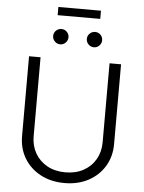

<svg xmlns="http://www.w3.org/2000/svg" viewBox="-66 -1088 862 1151"><g transform="rotate(5 365.0 -513.0)"><path d="M365.7 11.2Q283.7 11.2 220.9 -22.5Q158.2 -56.2 123.3 -114.5Q88.4 -172.9 88.4 -247.1V-727.5H157.7V-252Q157.7 -194.8 183.6 -149.9Q209.5 -105 256.1 -79.1Q302.7 -53.2 365.7 -53.2Q428.2 -53.2 474.9 -79.1Q521.5 -105 547.1 -149.9Q572.8 -194.8 572.8 -252V-727.5H642.1V-247.1Q642.1 -172.9 607.2 -114.5Q572.3 -56.2 510 -22.5Q447.8 11.2 365.7 11.2ZM470.7 -814.9Q451.7 -814.9 438 -828.6Q424.3 -842.3 424.3 -861.3Q424.3 -880.4 438 -893.8Q451.7 -907.2 470.7 -907.2Q489.7 -907.2 503.2 -893.8Q516.6 -880.4 516.6 -861.3Q516.6 -842.3 503.2 -828.6Q489.7 -814.9 470.7 -814.9ZM268.1 -814.9Q249 -814.9 235.4 -828.6Q221.7 -842.3 221.7 -861.3Q221.7 -880.4 235.4 -893.8Q249 -907.2 268.1 -907.2Q287.1 -907.2 300.5 -893.8Q314 -880.4 314 -861.3Q314 -842.3 300.5 -828.6Q287.1 -814.9 268.1 -814.9ZM494.1 -1037.1V-987.8H237.8V-1037.1Z"/></g></svg>

Font: Inter 16pt Light
Style: Regular
Weight: 300
Version: Version 4.001;git-66647c0bb